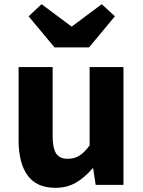

<svg xmlns="http://www.w3.org/2000/svg" viewBox="-20 -885 686 919"><path d="M69 -214V-564H232V-234Q232 -175 249 -150Q266 -125 304 -125Q336 -125 360 -140Q384 -155 409 -189V-564H571V0H438L426 -79H423Q384 -34 342 -10Q300 14 245 14Q155 14 112 -45.5Q69 -105 69 -214ZM117 -807 179 -865 321 -759H325L467 -865L530 -807L406 -658H241Z"/></svg>

Font: Merged Yaku Han JP ExtraBold
Style: Regular
Weight: 800
Designer: Ryoko NISHIZUKA 西塚涼子 (kana, bopomofo & ideographs); Paul D. Hunt (Latin, Greek & Cyrillic); Sandoll Communications 산돌커뮤니
Foundry: Adobe
Version: Version 2.004